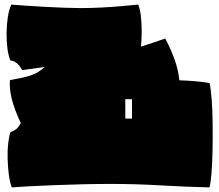

<svg xmlns="http://www.w3.org/2000/svg" viewBox="-20 -795 949 832"><path d="M31 17Q22 -7 18 -40Q14 -73 13 -108Q12 -143 15.5 -173.5Q19 -204 25 -222Q35 -225 47.5 -233.5Q60 -242 70 -262Q44 -317 32 -362.5Q20 -408 23 -448Q70 -456 97.5 -463.5Q125 -471 142 -481Q159 -491 174 -505L76 -491Q66 -511 52.5 -521.5Q39 -532 25 -533Q16 -554 12 -586.5Q8 -619 8.5 -654Q9 -689 14 -721.5Q19 -754 29 -775Q53 -773 91 -770.5Q129 -768 172.5 -765.5Q216 -763 257 -761.5Q298 -760 329 -760Q374 -760 422.5 -762.5Q471 -765 512.5 -769Q554 -773 579 -775Q587 -756 590.5 -725Q594 -694 594 -659.5Q594 -625 591 -593Q617 -601 643 -610Q669 -619 696 -628Q751 -524 757 -447Q792 -446 826 -443Q860 -440 888 -435Q894 -409 897.5 -361.5Q901 -314 901.5 -256.5Q902 -199 901 -143.5Q900 -88 896.5 -45Q893 -2 888 17Q788 15 679.5 8.5Q571 2 458 2Q402 2 337.5 3.5Q273 5 211 7.5Q149 10 101 12.5Q53 15 31 17ZM523 -281H552V-365H523Z"/></svg>

Font: Oi
Style: Regular
Weight: 400
Designer: Kostas Bartsokas, Mohamad Dakak
Foundry: Foundry5
Version: Version 4.000